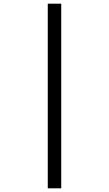

<svg xmlns="http://www.w3.org/2000/svg" viewBox="-20 -780 591 1041"><path d="M239 -760H312V241H239Z"/></svg>

Font: Noto Sans Cherokee
Style: Regular
Weight: 400
Designer: Monotype Design Team
Foundry: Monotype Imaging Inc.
Version: Version 2.001